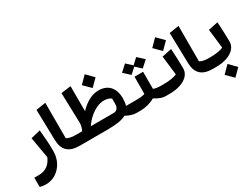

<svg xmlns="http://www.w3.org/2000/svg" viewBox="-72 -1440 3172 2427"><g transform="rotate(-30 1514.0 -226.5)"><path d="M0 91.8V227.1C27.8 235.4 56.2 239.3 85.4 239.3C139.6 239.3 189 225.1 233.4 197.3C277.8 168.9 312.5 130.4 338.4 81.5C363.8 32.7 376.5 -21.5 376.5 -81.5C376.5 -127 375 -177.7 371.6 -232.9C368.2 -288.1 363.8 -341.3 358.4 -392.1L218.8 -357.4L272 -50.3C229 45.9 162.6 91.8 66.9 91.8Z M593.3 -658.7 452.1 -636.7 462.9 -190.9C466.3 -42 542.5 29.3 698.2 29.3H742.2V-114.3H717.8C665.5 -114.3 619.1 -124.5 593.3 -142.1Z M698.2 29.3 1100.6 28.8C1231.9 28.8 1319.3 15.1 1377.4 -16.6C1432.6 12.2 1479.5 29.3 1528.8 29.3H1597.2V-114.3H1457.5C1466.8 -143.1 1471.2 -177.7 1471.2 -218.8C1471.2 -370.1 1390.6 -458.5 1252 -458.5C1158.7 -458.5 1064.9 -410.2 975.6 -316.4L974.6 -681.2L831.5 -662.6L844.2 -225.6V-220.7C844.2 -188 835.4 -152.3 817.4 -114.3H698.2ZM943.4 -114.7C970.2 -154.3 1000.5 -189 1035.2 -219.2C1104 -279.3 1179.7 -313.5 1245.6 -313.5C1290 -313.5 1320.8 -304.7 1351.6 -283.2V-210C1351.6 -147 1325.7 -115.2 1273.4 -115.2ZM1105 -621.1 1205.1 -521 1305.2 -621.1 1205.1 -722.2Z M1795.4 -492.7 1877.4 -418 1968.8 -501.5 1877.4 -585.4 1796.4 -510.7 1714.4 -585.9 1623 -502 1714.4 -418.5ZM1966.3 -114.3C1925.8 -114.3 1890.1 -119.6 1859.9 -130.9V-380.4H1734.9L1733.9 -128.9C1699.2 -118.7 1662.6 -114.3 1598.1 -114.3H1553.7V29.3H1585C1661.6 29.3 1737.3 8.8 1798.3 -26.9C1859.4 9.8 1904.3 29.3 1953.1 29.3H2009.8V-114.3Z M2169.4 -422.9 2201.7 -145C2161.1 -125.5 2091.3 -114.3 2009.8 -114.3H1965.8V29.3H2009.8C2071.8 29.3 2126 21 2173.3 4.9C2267.1 -27.8 2321.3 -88.4 2321.3 -166C2321.3 -198.7 2320.3 -244.1 2317.9 -302.2C2315.4 -359.9 2313 -410.2 2310.1 -452.6ZM2109.9 -581.5 2210 -481.4 2310.1 -581.5 2210 -682.6Z M2537.6 -658.7 2396.5 -636.7 2407.2 -190.9C2410.6 -42 2486.8 29.3 2642.6 29.3H2686.5V-114.3H2662.1C2609.9 -114.3 2563.5 -124.5 2537.6 -142.1Z M2846.2 -422.9 2878.4 -145C2837.9 -125.5 2768.1 -114.3 2686.5 -114.3H2642.6V29.3H2686.5C2748.5 29.3 2802.7 21 2850.1 4.9C2943.8 -27.8 2998 -88.4 2998 -166C2998 -198.7 2997.1 -244.1 2994.6 -302.2C2992.2 -359.9 2989.7 -410.2 2986.8 -452.6ZM2732.9 168.5 2833 268.6 2933.1 168.5 2833 67.4Z"/></g></svg>

Font: SG Kara SemiBold
Style: Regular
Weight: 400
Designer: Damoon Khanjanzadeh
Version: Version 1.000